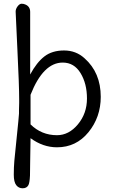

<svg xmlns="http://www.w3.org/2000/svg" viewBox="-20 -781 608 1031"><path d="M317 -445Q212 -445 144 -272V-113Q203 -55 286 -55Q350 -55 398.5 -113.5Q447 -172 447 -252Q447 -332 412.5 -388.5Q378 -445 317 -445ZM144 -39Q142 37 142 87.5Q142 138 141 162Q139 203 132 214Q123 230 101.5 230Q80 230 67 213Q54 196 54 157Q54 118 57 83L69 -36Q81 -151 82 -171V-190L83 -228V-244Q83 -321 73.5 -512.5Q64 -704 64 -718.5Q64 -733 74.5 -747Q85 -761 96.5 -761Q108 -761 118 -756Q142 -745 142 -717Q142 -713 142 -710V-381Q177 -446 218.5 -478Q260 -510 324 -510Q388 -510 434 -468Q521 -391 521 -261Q521 -152 455 -71Q389 10 286 10Q211 10 144 -39Z"/></svg>

Font: Delius Swash Caps
Style: Regular
Weight: 400
Designer: Natalia Raices
Foundry: Natalia Raices
Version: Version 1.002